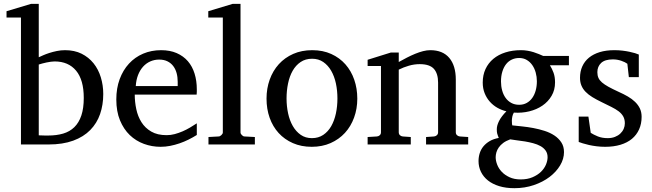

<svg xmlns="http://www.w3.org/2000/svg" viewBox="-20 -757 3416 1006"><path d="M521 -264.2Q521 -207.5 504.4 -159.4Q487.8 -111.3 452.9 -75.7Q418 -40 363.5 -20Q309.1 0 233.9 0H89.8V-665H14.2V-698.2L143.1 -736.8H183.1V-457Q191.9 -460.9 206.1 -467.3Q220.2 -473.6 238.5 -479.5Q256.8 -485.4 277.8 -489.7Q298.8 -494.1 320.8 -494.1Q370.1 -494.1 407.5 -475.6Q444.8 -457 470.2 -425.3Q495.6 -393.6 508.3 -351.8Q521 -310.1 521 -264.2ZM418.9 -244.1Q418.9 -338.4 378.7 -386.7Q338.4 -435.1 266.1 -435.1Q257.8 -435.1 246.6 -433.6Q235.4 -432.1 223.9 -429.7Q212.4 -427.2 201.4 -424.3Q190.4 -421.4 183.1 -418.9V-47.9Q191.4 -47.4 200.2 -47.4Q207.5 -46.9 215.8 -46.9H231.9Q276.4 -46.9 311 -57.1Q345.7 -67.4 369.6 -90.8Q393.6 -114.3 406.2 -151.9Q418.9 -189.5 418.9 -244.1Z M1011.2 -49.8Q990.2 -36.6 967.5 -25.4Q944.8 -14.2 920.7 -5.9Q896.5 2.4 871.6 7.3Q846.7 12.2 821.3 12.2Q775.9 12.2 733.9 -3.2Q691.9 -18.6 659.9 -49.3Q627.9 -80.1 608.6 -126.7Q589.4 -173.3 589.4 -235.8Q589.4 -294.4 606.9 -342Q624.5 -389.6 655.8 -423.6Q687 -457.5 730 -475.8Q772.9 -494.1 824.2 -494.1Q870.6 -494.1 905.8 -478.8Q940.9 -463.4 964.4 -436.3Q987.8 -409.2 999.5 -371.3Q1011.2 -333.5 1011.2 -289.1V-275.9Q1011.2 -268.1 1010.3 -261.2H686Q686 -223.1 694.1 -185.1Q702.1 -147 721.2 -116.7Q740.2 -86.4 772.5 -67.6Q804.7 -48.8 853 -48.8Q874.5 -48.8 895.5 -54.4Q916.5 -60.1 936.8 -68.8Q957 -77.6 975.6 -88.6Q994.1 -99.6 1011.2 -110.8ZM911.1 -328.1Q911.1 -353 905.3 -374.3Q899.4 -395.5 887.5 -411.1Q875.5 -426.8 857.2 -435.8Q838.9 -444.8 814 -444.8Q789.1 -444.8 767.6 -435.3Q746.1 -425.8 729.7 -407.7Q713.4 -389.6 703.4 -364Q693.4 -338.4 691.4 -306.2H911.1Z M1072.3 0V-39.1L1125.5 -42Q1132.3 -42 1139.9 -49.1Q1147.5 -56.2 1147.5 -63V-665H1071.3V-698.2L1199.2 -736.8H1240.2V-63Q1240.2 -56.2 1247.3 -49.1Q1254.4 -42 1261.2 -42L1315.4 -39.1V0Z M1748 -241.2Q1748 -282.2 1740 -319.8Q1731.9 -357.4 1715.3 -386.2Q1698.7 -415 1673.8 -432.1Q1648.9 -449.2 1615.2 -449.2Q1580.6 -449.2 1555.2 -432.1Q1529.8 -415 1513.4 -386.2Q1497.1 -357.4 1489.3 -319.8Q1481.4 -282.2 1481.4 -241.2Q1481.4 -200.7 1489.5 -163.1Q1497.6 -125.5 1514.2 -96.7Q1530.8 -67.9 1555.7 -50.5Q1580.6 -33.2 1614.3 -33.2Q1648.4 -33.2 1673.8 -50.3Q1699.2 -67.4 1715.6 -96.2Q1731.9 -125 1740 -162.6Q1748 -200.2 1748 -241.2ZM1852.1 -240.2Q1852.1 -187 1835.2 -140.9Q1818.4 -94.7 1787.4 -60.8Q1756.3 -26.9 1712.2 -7.3Q1668 12.2 1613.3 12.2Q1558.6 12.2 1514.6 -7.1Q1470.7 -26.4 1439.9 -60.1Q1409.2 -93.8 1392.8 -139.9Q1376.5 -186 1376.5 -240.2Q1376.5 -293.5 1393.1 -339.8Q1409.7 -386.2 1440.9 -420.7Q1472.2 -455.1 1516.4 -474.6Q1560.5 -494.1 1616.2 -494.1Q1671.9 -494.1 1715.8 -474.1Q1759.8 -454.1 1790 -419.7Q1820.3 -385.3 1836.2 -339.1Q1852.1 -293 1852.1 -240.2Z M2212.4 0V-39.1L2254.4 -42Q2263.2 -43 2269.3 -48.8Q2275.4 -54.7 2275.4 -64V-324.2Q2275.4 -371.6 2253.4 -396.2Q2231.4 -420.9 2179.2 -420.9Q2150.4 -420.9 2122.6 -412.8Q2094.7 -404.8 2069.3 -392.1V-64Q2069.3 -54.7 2075.2 -48.8Q2081.1 -43 2090.3 -42L2132.3 -39.1V0H1906.2V-39.1L1955.1 -42Q1964.4 -43 1970.2 -48.8Q1976.1 -54.7 1976.1 -64V-411.1H1906.2V-443.8L2028.3 -481.9H2069.3V-432.1Q2090.3 -443.8 2112.1 -455.1Q2133.8 -466.3 2155.3 -475.1Q2176.8 -483.9 2196.8 -489Q2216.8 -494.1 2234.4 -494.1Q2299.8 -494.1 2334 -453.6Q2368.2 -413.1 2368.2 -339.8V-64Q2368.2 -54.7 2374.3 -48.8Q2380.4 -43 2389.2 -42L2433.1 -39.1V0Z M2849.1 66.9Q2849.1 46.4 2838.9 32Q2828.6 17.6 2811.8 8.3Q2794.9 -1 2773.7 -6.6Q2752.4 -12.2 2730.7 -15.9Q2709 -19.5 2688.7 -21.7Q2668.5 -23.9 2653.3 -26.9Q2631.3 -19 2616.7 -8.1Q2602.1 2.9 2593.3 15.6Q2584.5 28.3 2580.8 41.5Q2577.1 54.7 2577.1 66.9Q2577.1 85 2585 105.5Q2592.8 126 2608.9 143.1Q2625 160.2 2649.7 171.6Q2674.3 183.1 2708 183.1Q2743.7 183.1 2770.3 171.6Q2796.9 160.2 2814.5 143.1Q2832 126 2840.6 105.5Q2849.1 85 2849.1 66.9ZM2793 -331.1Q2793 -354.5 2786.9 -376.7Q2780.8 -398.9 2769 -415.8Q2757.3 -432.6 2740 -442.9Q2722.7 -453.1 2700.2 -453.1Q2679.2 -453.1 2661.6 -444.8Q2644 -436.5 2631.6 -420.7Q2619.1 -404.8 2612.1 -381.8Q2605 -358.9 2605 -330.1Q2605 -305.2 2611.1 -283Q2617.2 -260.7 2629.2 -244.1Q2641.1 -227.5 2658.9 -217.8Q2676.8 -208 2700.2 -208Q2722.7 -208 2740 -217.8Q2757.3 -227.5 2769 -244.1Q2780.8 -260.7 2786.9 -283.2Q2793 -305.7 2793 -331.1ZM2861.3 -415Q2872.6 -397 2880.4 -375.7Q2888.2 -354.5 2888.2 -325.2Q2888.2 -285.6 2870.1 -254.9Q2852.1 -224.1 2822 -203.6Q2792 -183.1 2753.2 -173.6Q2714.4 -164.1 2672.4 -167Q2666.5 -157.2 2664.3 -146Q2662.1 -134.8 2661.9 -125Q2661.6 -115.2 2662.6 -108.2Q2663.6 -101.1 2664.1 -100.1Q2686.5 -97.7 2715.3 -94.7Q2744.1 -91.8 2774.2 -86.2Q2804.2 -80.6 2833.3 -71.3Q2862.3 -62 2884.8 -47.1Q2907.2 -32.2 2921.1 -11Q2935.1 10.3 2935.1 40Q2935.1 75.7 2914.8 109.6Q2894.5 143.6 2859.4 170.2Q2824.2 196.8 2776.9 212.9Q2729.5 229 2675.3 229Q2630.4 229 2595.5 218.3Q2560.5 207.5 2536.6 188.5Q2512.7 169.4 2500 143.3Q2487.3 117.2 2487.3 86.9Q2487.3 64.9 2493.7 45.2Q2500 25.4 2513.2 9.5Q2526.4 -6.3 2546.1 -17.8Q2565.9 -29.3 2593.3 -34.2Q2590.3 -42 2588.4 -47.1Q2586.4 -52.2 2585.2 -56.9Q2584 -61.5 2583.5 -66.7Q2583 -71.8 2583 -80.1Q2583 -99.6 2595 -123.3Q2606.9 -147 2633.3 -173.8Q2608.4 -179.7 2585.9 -192.4Q2563.5 -205.1 2546.4 -224.4Q2529.3 -243.7 2519.3 -268.8Q2509.3 -293.9 2509.3 -324.2Q2509.3 -363.8 2523.9 -395.3Q2538.6 -426.8 2564.9 -448.7Q2591.3 -470.7 2628.2 -482.4Q2665 -494.1 2710 -494.1Q2727.5 -494.1 2744.4 -491.2Q2761.2 -488.3 2776.1 -483.6Q2791 -479 2803.7 -473.6Q2816.4 -468.3 2826.2 -463.9H2960.9V-415Z M3341.8 -145Q3341.8 -108.4 3328.6 -79.1Q3315.4 -49.8 3291 -29.5Q3266.6 -9.3 3231 1.5Q3195.3 12.2 3150.9 12.2Q3127.9 12.2 3106.2 9.5Q3084.5 6.8 3066.2 2.7Q3047.9 -1.5 3033.7 -5.9Q3019.5 -10.3 3012.2 -13.2V-146H3063L3075.2 -61Q3090.3 -51.3 3112.5 -42.2Q3134.8 -33.2 3164.1 -33.2Q3185.5 -33.2 3202.1 -39.8Q3218.8 -46.4 3230.2 -57.1Q3241.7 -67.9 3247.8 -81.8Q3253.9 -95.7 3253.9 -110.8Q3253.9 -131.8 3245.6 -146.7Q3237.3 -161.6 3221.7 -173.6Q3206.1 -185.5 3183.3 -196.8Q3160.6 -208 3131.8 -222.2Q3104.5 -235.4 3083.5 -248.3Q3062.5 -261.2 3048.1 -276.1Q3033.7 -291 3026.4 -308.8Q3019 -326.7 3019 -349.1Q3019 -382.3 3031 -409.2Q3043 -436 3065.9 -454.8Q3088.9 -473.6 3122.3 -483.9Q3155.8 -494.1 3199.2 -494.1Q3221.2 -494.1 3241.2 -491.7Q3261.2 -489.3 3277.8 -485.8Q3294.4 -482.4 3307.1 -478.5Q3319.8 -474.6 3327.1 -471.2V-353H3274.9L3267.1 -422.9Q3256.3 -431.2 3235.4 -438.5Q3214.4 -445.8 3190.9 -445.8Q3149.4 -445.8 3129.6 -427Q3109.9 -408.2 3109.9 -378.9Q3109.9 -361.8 3115.5 -349.1Q3121.1 -336.4 3134 -325.2Q3147 -314 3168.2 -302.2Q3189.5 -290.5 3221.2 -275.9Q3247.6 -264.2 3269.5 -251.5Q3291.5 -238.8 3307.6 -223.1Q3323.7 -207.5 3332.8 -188.5Q3341.8 -169.4 3341.8 -145Z"/></svg>

Font: BabelStone Ogham Pictish
Style: Bold
Weight: 700
Designer: Andrew West
Foundry: BabelStone
Version: Version 1.02 March 14, 2022